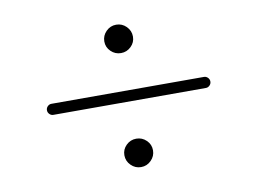

<svg xmlns="http://www.w3.org/2000/svg" viewBox="-71 -799 1143 852"><g transform="rotate(-10 500.0 -373.0)"><path d="M454.6 -585Q435.5 -603.5 435.5 -629.9Q435.5 -656.2 454.6 -675.3Q473.6 -694.3 500 -694.3Q526.4 -694.3 545.4 -675.3Q564.5 -656.2 564.5 -629.9Q564.5 -603.5 545.4 -585Q526.4 -566.4 500 -566.4Q473.6 -566.4 454.6 -585ZM156.2 -398.4H843.8Q853.5 -398.4 860.8 -391.1Q868.2 -383.8 868.2 -373.5Q868.2 -363.3 860.8 -356Q853.5 -348.6 843.8 -348.6H156.2Q146.5 -348.6 139.2 -356Q131.8 -363.3 131.8 -373.5Q131.8 -383.8 139.2 -391.1Q146.5 -398.4 156.2 -398.4ZM454.6 -71.8Q435.5 -90.8 435.5 -117.2Q435.5 -143.6 454.6 -162.1Q473.6 -180.7 500 -180.7Q526.4 -180.7 545.4 -162.1Q564.5 -143.6 564.5 -117.2Q564.5 -90.8 545.4 -71.8Q526.4 -52.7 500 -52.7Q473.6 -52.7 454.6 -71.8Z"/></g></svg>

Font: Gen Jyuu Gothic Light
Style: Regular
Weight: 200
Designer: [Source Han Sans]
Ryoko NISHIZUKA  (kana & ideographs); Paul D. Hunt (Latin, Greek & Cyrillic); Wenlong ZHANG  (bopomofo
Version: Version 1.002.20150607